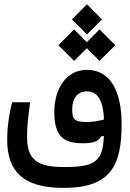

<svg xmlns="http://www.w3.org/2000/svg" viewBox="-20 -686 626 922"><path d="M286.1 216.3C512.2 216.3 564 108.9 564 -90.3C564 -245.6 511.7 -350.6 397 -350.6C300.8 -350.6 240.7 -263.2 240.7 -147.9C240.7 -29.3 287.1 2 378.4 2C428.2 2 453.1 -6.8 466.8 -31.7L479 -32.2C476.1 24.9 467.3 61.5 441.4 84C414.1 108.4 367.7 116.2 289.6 116.2C158.2 116.2 109.9 81.5 109.9 -30.3C109.9 -81.1 115.2 -127 125 -194.8H38.1C23.9 -140.6 14.6 -76.7 14.6 -14.6C14.6 137.2 91.3 216.3 286.1 216.3ZM458 -393.6 533.7 -468.8 458 -544.9 397 -483.4 335.9 -544.9 260.3 -468.8 335.9 -393.6 397 -454.6ZM479.5 -112.3C450.2 -104 420.9 -100.1 394.5 -100.1C335.9 -100.1 326.7 -114.7 326.7 -161.1C326.7 -212.4 350.6 -247.1 397 -247.1C446.3 -247.1 475.1 -209 479.5 -112.3ZM397.5 -520.5 469.7 -592.8 397.5 -665.5 325.2 -592.8Z"/></svg>

Font: Cascadia Code PL
Style: Regular
Weight: 400
Monospace: yes
Designer: Aaron Bell
Foundry: Saja Typeworks
Version: Version 2404.023